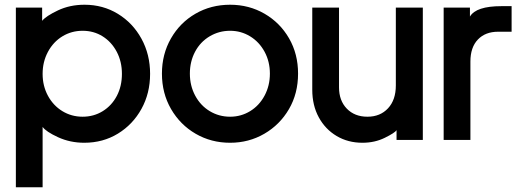

<svg xmlns="http://www.w3.org/2000/svg" viewBox="-20 -581 2181 811"><path d="M47 -549H158V-493Q174 -513 224.5 -537Q275 -561 337 -561Q415 -561 478 -522.5Q541 -484 577.5 -417.5Q614 -351 614 -269Q614 -187 577.5 -121Q541 -55 478 -16.5Q415 22 336 22Q276 22 225 -1.5Q174 -25 160 -45V210H47ZM329 -88Q376 -88 414 -111.5Q452 -135 473.5 -176Q495 -217 495 -269Q495 -321 473 -362.5Q451 -404 413.5 -427.5Q376 -451 329 -451Q282 -451 243.5 -427.5Q205 -404 182.5 -362Q160 -320 160 -269Q160 -218 182.5 -176.5Q205 -135 243.5 -111.5Q282 -88 329 -88Z M664 -270Q664 -352 702 -418.5Q740 -485 805.5 -523Q871 -561 952 -561Q1032 -561 1097.5 -523Q1163 -485 1201 -419Q1239 -353 1239 -270Q1239 -186 1200.5 -120Q1162 -54 1096.5 -16Q1031 22 952 22Q872 22 806.5 -16Q741 -54 702.5 -120.5Q664 -187 664 -270ZM952 -88Q998 -88 1036.5 -111.5Q1075 -135 1097.5 -177Q1120 -219 1120 -270Q1120 -321 1097.5 -362.5Q1075 -404 1036.5 -427.5Q998 -451 952 -451Q905 -451 865.5 -427.5Q826 -404 804 -362.5Q782 -321 782 -270Q782 -219 804.5 -177Q827 -135 866 -111.5Q905 -88 952 -88Z M1299 -202V-549H1412V-212Q1412 -156 1445 -122Q1478 -88 1532 -88Q1586 -88 1619 -123.5Q1652 -159 1652 -220V-549H1766V10H1655V-31Q1648 -20 1605.5 1Q1563 22 1511 22Q1450 22 1402 -6.5Q1354 -35 1326.5 -85.5Q1299 -136 1299 -202Z M1854 -549H1965V-511Q1991 -555 2098 -555H2141V-447H2084Q2030 -447 1998.5 -414Q1967 -381 1967 -321V10H1854Z"/></svg>

Font: BLUETTI 2.0 Medium
Style: Italic
Weight: 500
Designer: Stijn de Vries
Foundry: tokotype
Version: Version 2.005;October 31, 2023;FontCreator 14.0.0.2814 64-bi